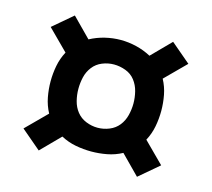

<svg xmlns="http://www.w3.org/2000/svg" viewBox="-79 -684 758 687"><g transform="rotate(15 300.0 -340.0)"><path d="M482 -90 413 -160Q387 -146 358 -140.5Q329 -135 300 -135Q271 -135 242 -140.5Q213 -146 187 -160L118 -90L45 -152L80 -187L120 -227Q106 -253 100.5 -282Q95 -311 95 -340Q95 -369 100.5 -398Q106 -427 120 -453L45 -528L118 -590L187 -520Q213 -534 242 -541Q271 -548 300 -548Q329 -548 358 -541Q387 -534 413 -520L482 -590L555 -528L480 -453Q494 -427 499.5 -398Q505 -369 505 -340Q505 -311 499.5 -282Q494 -253 480 -227L555 -152ZM300 -223Q322 -223 343 -231.5Q364 -240 377.5 -257Q391 -274 396.5 -296Q402 -318 402 -340Q402 -362 396.5 -384Q391 -406 377.5 -423.5Q364 -441 342.5 -449Q321 -457 299 -457Q277 -457 256 -448.5Q235 -440 221.5 -422.5Q208 -405 203 -383.5Q198 -362 198 -340Q198 -318 203.5 -296Q209 -274 222.5 -257Q236 -240 257 -231.5Q278 -223 300 -223Z"/></g></svg>

Font: Zed Sans Extended
Style: Bold
Weight: 700
Width: 7
Designer: Belleve Invis
Foundry: Belleve Invis
Version: Version 1.0.0; ttfautohint (v1.8.4)